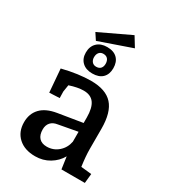

<svg xmlns="http://www.w3.org/2000/svg" viewBox="-205 -946 941 1059"><g transform="rotate(30 265.5 -416.5)"><path d="M45 -123Q45 -177 78 -212Q111 -247 178 -258L332 -283V-317Q332 -379 310.5 -408.5Q289 -438 244 -438Q206 -438 155 -421L148 -377L149 -336L84 -333L72 -480Q172 -505 253 -505Q346 -505 389.5 -457Q433 -409 433 -304V-176Q433 -130 442 -67L509 -60L503 0H354L343 -77Q321 -38 281 -14Q241 10 191 10Q124 10 84.5 -26Q45 -62 45 -123ZM220 -68Q262 -68 293 -95Q324 -122 332 -164V-227L213 -205Q184 -201 169 -184Q154 -167 154 -140Q154 -105 171 -86.5Q188 -68 220 -68ZM148 -626Q148 -665 171.5 -688Q195 -711 236 -711Q278 -711 300.5 -688.5Q323 -666 323 -626Q323 -587 300.5 -565Q278 -543 236 -543Q195 -543 171.5 -565.5Q148 -588 148 -626ZM274 -626Q274 -645 264.5 -656.5Q255 -668 236 -668Q219 -668 209.5 -656.5Q200 -645 200 -626Q200 -609 209.5 -597.5Q219 -586 236 -586Q255 -586 264.5 -597Q274 -608 274 -626ZM137 -750 333 -843 371 -781 164 -709Z"/></g></svg>

Font: Andada Pro SemiBold
Style: Regular
Weight: 600
Designer: Carolina Giovagnoli
Foundry: Huerta Tipografica
Version: Version 3.005